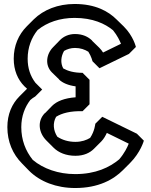

<svg xmlns="http://www.w3.org/2000/svg" viewBox="-20 -895 760 965"><path d="M359 -112C402 -112 432 -127 452 -147L487 -182L488 -183L489 -184C502 -197 511 -214 517 -227L627 -173C620 -155 605 -124 579 -94C531 -54 461 -20 358 -20C273 -20 198 -47 145 -91C108 -137 87 -192 87 -256C87 -311 105 -357 132 -392C140 -399 148 -405 157 -410L192 -445L158 -479C133 -512 119 -551 119 -600C119 -656 138 -706 169 -744C217 -783 281 -805 355 -805C446 -805 508 -776 548 -743C570 -716 582 -690 588 -675L498 -631C493 -639 487 -647 479 -655L443 -690V-691L442 -692C423 -710 396 -724 357 -724C326 -724 300 -712 282 -694L247 -658C213 -624 204 -568 241 -531L277 -496V-495C295 -478 323 -466 360 -461V-406C304 -402 265 -386 242 -363L207 -327H206C166 -287 174 -228 213 -189L248 -154L249 -153C274 -128 312 -112 359 -112ZM359 -182C323 -182 292 -192 268 -208C248 -239 244 -276 262 -308C290 -326 335 -338 395 -336L430 -371V-494L395 -529C352 -529 321 -538 298 -551C283 -578 286 -611 302 -639C317 -648 336 -654 357 -654C385 -654 406 -646 424 -635C439 -612 445 -587 445 -587L480 -552L628 -624L663 -659C663 -659 651 -713 602 -762L566 -797C525 -838 460 -875 355 -875C271 -875 199 -846 150 -798L115 -763C73 -721 49 -665 49 -600C49 -542 69 -495 103 -461L116 -449L113 -446L78 -411C40 -373 17 -321 17 -256C17 -183 44 -120 91 -73L126 -37C181 18 263 50 358 50C476 50 551 7 598 -40L633 -75C687 -129 703 -188 703 -188L668 -223L494 -308L459 -273C459 -273 456 -236 433 -202C415 -191 391 -182 359 -182Z"/></svg>

Font: Hussar Press
Style: Bold
Weight: 700
Foundry: Cannot Into Space Fonts
Version: Version 1.43